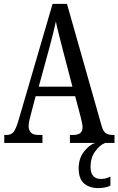

<svg xmlns="http://www.w3.org/2000/svg" viewBox="-20 -734 608 986"><path d="M2 0V-41H15Q37 -41 49.5 -56Q62 -71 76 -119L250 -714H324L502 -87Q510 -60 522.5 -50.5Q535 -41 560 -41H568V0H339V-41H357Q404 -41 404 -80Q404 -90 400.5 -106.5Q397 -123 393 -138L366 -240H163L138 -145Q135 -133 131 -116.5Q127 -100 127 -86Q127 -66 138.5 -53.5Q150 -41 177 -41H198V0ZM179 -289H352L302 -480Q291 -525 281.5 -560.5Q272 -596 267 -624Q261 -596 252.5 -561.5Q244 -527 234 -490ZM486 232Q439 232 411.5 208Q384 184 384 130Q384 80 411 45Q438 10 468 0H520Q493 10 469 43Q445 76 445 123Q445 155 459 170Q473 185 497 185Q509 185 521 182.5Q533 180 547 173V219Q535 226 517.5 229Q500 232 486 232Z"/></svg>

Font: Noto Serif Thai ExtraCondensed
Style: Regular
Weight: 400
Width: 2
Designer: Monotype Design Team
Foundry: Monotype Imaging Inc.
Version: Version 2.002; ttfautohint (v1.8.4.7-5d5b)